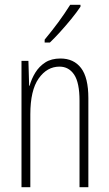

<svg xmlns="http://www.w3.org/2000/svg" viewBox="-20 -784 458 804"><path d="M233 -539Q289 -539 319.5 -499Q350 -459 350 -373V0H313V-362Q313 -438 290.5 -471.5Q268 -505 229 -505Q177 -505 142 -455.5Q107 -406 107 -305V0H70V-529H99L102 -425H104Q112 -454 128 -480Q144 -506 169.5 -522.5Q195 -539 233 -539ZM317 -756Q301 -732 278.5 -704.5Q256 -677 232 -650.5Q208 -624 189 -606H167V-618Q200 -658 225 -692Q250 -726 274 -764H317Z"/></svg>

Font: Noto Sans Gujarati UI ExtraCondensed ExtraLight
Style: Regular
Weight: 200
Width: 2
Designer: Jelle Bosma - Monotype Design Team, Universal Thirst
Foundry: Monotype Imaging Inc.
Version: Version 2.106; ttfautohint (v1.8.4.7-5d5b)